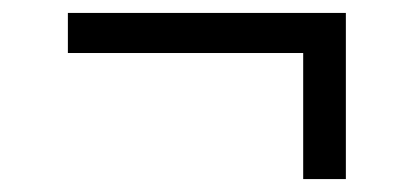

<svg xmlns="http://www.w3.org/2000/svg" viewBox="-20 -381 640 297"><path d="M449 -104V-299H85V-361H515V-104Z"/></svg>

Font: TypoPRO Source Code Pro
Style: Regular
Weight: 400
Monospace: yes
Designer: Paul D. Hunt, Teo Tuominen
Foundry: Adobe Systems Incorporated
Version: Version 2.010;PS 1.0;hotconv 1.0.84;makeotf.lib2.5.63406